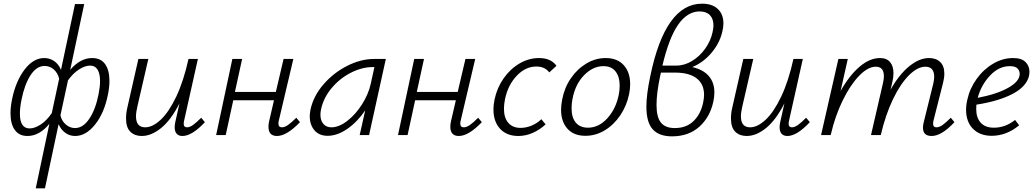

<svg xmlns="http://www.w3.org/2000/svg" viewBox="-20 -733 5619 1042"><path d="M574 -294Q574 -258 565 -216Q545 -118 495.5 -56.5Q446 5 388 5Q358 5 334.5 -12Q311 -29 298 -59L224 289H174L248 -61Q194 5 129 5Q84 5 60.5 -27.5Q37 -60 37 -118Q37 -154 46 -197Q66 -293 113.5 -355.5Q161 -418 220 -418Q250 -418 274 -401.5Q298 -385 311 -354L387 -711H437L361 -354Q416 -418 480 -418Q527 -418 550.5 -385Q574 -352 574 -294ZM523 -293Q523 -333 509.5 -355Q496 -377 468 -377Q442 -377 409.5 -356.5Q377 -336 349 -297L308 -107Q315 -76 337.5 -57Q360 -38 387 -38Q431 -38 465 -89Q499 -140 515 -222Q523 -264 523 -293ZM261 -119 301 -306Q293 -338 271.5 -356.5Q250 -375 222 -375Q178 -375 145.5 -324.5Q113 -274 97 -193Q88 -150 88 -116Q88 -36 141 -36Q168 -36 200.5 -57Q233 -78 261 -119Z M1092 -70Q1022 5 970 5Q950 5 939 -7Q928 -19 928 -42Q928 -54 931 -69L954 -172Q909 -83 855.5 -39Q802 5 749 5Q711 5 687.5 -18Q664 -41 664 -90Q664 -121 672 -153L731 -413H785L726 -157Q718 -123 718 -102Q718 -42 768 -42Q808 -42 852 -83Q896 -124 936 -207.5Q976 -291 1003 -413H1054L980 -82Q977 -70 977 -61Q977 -42 995 -42Q1010 -42 1028 -55Q1046 -68 1072 -94Z M1608 -70Q1536 5 1483 5Q1437 5 1437 -45Q1437 -61 1441 -77L1467 -189H1246L1205 0H1153L1241 -413H1294L1255 -234H1477L1519 -413H1572L1494 -82Q1491 -72 1491 -63Q1491 -42 1510 -42Q1525 -42 1543 -54.5Q1561 -67 1588 -94Z M2074 -413 1983 0H1932L1962 -134Q1920 -72 1865.5 -34Q1811 4 1758 4Q1712 4 1686.5 -26Q1661 -56 1661 -103Q1661 -114 1665 -138Q1681 -212 1735.5 -275Q1790 -338 1864 -375.5Q1938 -413 2010 -413ZM1992 -278 2012 -369H2003Q1944 -369 1883.5 -338Q1823 -307 1779 -254Q1735 -201 1722 -138Q1719 -123 1719 -110Q1719 -79 1735 -60.5Q1751 -42 1778 -42Q1820 -42 1865.5 -77.5Q1911 -113 1945.5 -168Q1980 -223 1992 -278Z M2595 -70Q2523 5 2470 5Q2424 5 2424 -45Q2424 -61 2428 -77L2454 -189H2233L2192 0H2140L2228 -413H2281L2242 -234H2464L2506 -413H2559L2481 -82Q2478 -72 2478 -63Q2478 -42 2497 -42Q2512 -42 2530 -54.5Q2548 -67 2575 -94Z M2891 -372Q2832 -372 2784.5 -322Q2737 -272 2721 -196Q2715 -168 2715 -143Q2715 -94 2738.5 -66.5Q2762 -39 2805 -39Q2836 -39 2865.5 -51.5Q2895 -64 2918 -86L2941 -58Q2910 -29 2871.5 -12Q2833 5 2793 5Q2730 5 2694 -34Q2658 -73 2658 -139Q2658 -165 2664 -193Q2677 -256 2713 -307.5Q2749 -359 2799.5 -388.5Q2850 -418 2905 -418Q2970 -418 3000 -376L2961 -340Q2937 -372 2891 -372Z M3025 -137Q3025 -163 3031 -193Q3043 -257 3078 -308Q3113 -359 3162.5 -388.5Q3212 -418 3267 -418Q3330 -418 3365 -379.5Q3400 -341 3400 -276Q3400 -251 3394 -221Q3381 -159 3346.5 -107.5Q3312 -56 3262.5 -26Q3213 4 3157 4Q3094 4 3059.5 -34.5Q3025 -73 3025 -137ZM3338 -219Q3343 -242 3343 -269Q3343 -317 3320.5 -345.5Q3298 -374 3255 -374Q3198 -374 3150 -325Q3102 -276 3087 -196Q3082 -174 3082 -145Q3082 -95 3105 -67.5Q3128 -40 3171 -40Q3230 -40 3276.5 -91.5Q3323 -143 3338 -219Z M3737 -369Q3795 -356 3826 -321Q3857 -286 3857 -231Q3857 -207 3851 -180Q3833 -97 3775 -45Q3717 7 3627 7Q3557 7 3522.5 -31Q3488 -69 3488 -154Q3488 -220 3509 -319Q3590 -713 3790 -713Q3846 -713 3876 -684Q3906 -655 3906 -606Q3906 -585 3900 -561Q3886 -499 3841 -446Q3796 -393 3737 -369ZM3847 -558Q3852 -580 3852 -595Q3852 -631 3832.5 -651Q3813 -671 3777 -671Q3711 -671 3661 -600Q3611 -529 3575 -377H3650Q3695 -377 3736.5 -402.5Q3778 -428 3807.5 -469.5Q3837 -511 3847 -558ZM3801 -218Q3801 -277 3760.5 -308Q3720 -339 3644 -339H3567Q3565 -332 3563 -322Q3543 -228 3543 -163Q3543 -97 3567 -67.5Q3591 -38 3642 -38Q3705 -38 3744 -76Q3783 -114 3796 -176Q3801 -201 3801 -218Z M4375 -70Q4305 5 4253 5Q4233 5 4222 -7Q4211 -19 4211 -42Q4211 -54 4214 -69L4237 -172Q4192 -83 4138.5 -39Q4085 5 4032 5Q3994 5 3970.5 -18Q3947 -41 3947 -90Q3947 -121 3955 -153L4014 -413H4068L4009 -157Q4001 -123 4001 -102Q4001 -42 4051 -42Q4091 -42 4135 -83Q4179 -124 4219 -207.5Q4259 -291 4286 -413H4337L4263 -82Q4260 -70 4260 -61Q4260 -42 4278 -42Q4293 -42 4311 -55Q4329 -68 4355 -94Z M5160 -70Q5090 5 5036 5Q4989 5 4989 -40Q4989 -54 4993 -69L5045 -279Q5050 -302 5050 -316Q5050 -343 5038 -357Q5026 -371 5002 -371Q4960 -371 4913.5 -325Q4867 -279 4826.5 -195Q4786 -111 4760 0H4707L4772 -282Q4777 -305 4777 -319Q4777 -371 4733 -371Q4690 -371 4641.5 -320.5Q4593 -270 4552.5 -186Q4512 -102 4490 -7L4488 0H4436L4530 -413H4581L4542 -239Q4589 -323 4644.5 -370.5Q4700 -418 4756 -418Q4792 -418 4810.5 -396Q4829 -374 4829 -336Q4829 -314 4823 -288L4813 -246Q4859 -328 4914 -373Q4969 -418 5022 -418Q5060 -418 5082.5 -396.5Q5105 -375 5105 -334Q5105 -310 5098 -283L5047 -82Q5044 -70 5044 -61Q5044 -42 5062 -42Q5078 -42 5096 -55Q5114 -68 5140 -94Z M5567 -343Q5567 -337 5565 -323Q5552 -264 5476.5 -224Q5401 -184 5279 -165Q5278 -157 5278 -141Q5278 -94 5302.5 -67Q5327 -40 5374 -40Q5436 -40 5489 -82L5511 -53Q5442 4 5362 4Q5298 4 5260.5 -34Q5223 -72 5223 -137Q5223 -165 5230 -193Q5243 -253 5280.5 -305Q5318 -357 5370 -387.5Q5422 -418 5478 -418Q5524 -418 5545.5 -396.5Q5567 -375 5567 -343ZM5460 -374Q5401 -374 5353 -323Q5305 -272 5286 -202Q5391 -222 5452.5 -257Q5514 -292 5514 -332Q5514 -349 5502 -361.5Q5490 -374 5460 -374Z"/></svg>

Font: Ysabeau Infant Semilight
Style: Italic
Weight: 300
Italic angle: -12°
Designer: Christian Thalmann (Catharsis Fonts)
Version: Version 0.003